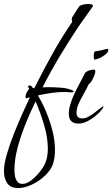

<svg xmlns="http://www.w3.org/2000/svg" viewBox="-94 -625 568 971"><path d="M-2 326Q-41 326 -57.5 301.5Q-74 277 -74 241Q-74 206 -59.5 155.5Q-45 105 -23.5 51Q-2 -3 20 -52Q42 -101 57 -133L38 -128Q35 -130 35 -137Q35 -146 41 -157.5Q47 -169 54 -175Q53 -177 50.5 -181Q48 -185 48 -187Q48 -190 51 -191.5Q54 -193 56 -193Q62 -193 66 -188.5Q70 -184 73 -179L80 -180Q123 -266 170 -350.5Q217 -435 271 -514Q269 -522 269 -528Q269 -533 270 -536Q273 -540 281 -553Q289 -566 297 -578.5Q305 -591 307 -593Q313 -599 327.5 -602Q342 -605 350 -605Q355 -605 365.5 -603.5Q376 -602 376 -595Q376 -592 375 -592Q358 -567 340.5 -543.5Q323 -520 306 -495Q256 -420 209 -342Q162 -264 121 -183Q130 -184 139 -184Q148 -184 157 -184Q182 -184 214.5 -181.5Q247 -179 270 -169Q271 -168 275 -166Q279 -164 279 -162Q279 -159 272.5 -158.5Q266 -158 264 -158Q257 -158 250 -159Q243 -160 235 -160Q201 -160 167 -155Q133 -150 100 -143L99 -140Q122 -102 141 -55.5Q160 -9 172 39Q184 87 184 132Q184 149 182 166.5Q180 184 175 201Q165 233 135.5 261.5Q106 290 68.5 308Q31 326 -2 326ZM19 305Q41 305 64 287Q87 269 106 245.5Q125 222 133 204Q141 187 144.5 167Q148 147 148 128Q148 70 128.5 5Q109 -60 86 -112Q62 -64 37.5 -4Q13 56 -4 118Q-21 180 -21 235Q-21 247 -18.5 263.5Q-16 280 -7 292.5Q2 305 19 305ZM384 -324Q381 -324 380.5 -331.5Q380 -339 380 -341Q380 -344 381 -354Q382 -364 387 -365Q401 -367 415 -370Q429 -373 443 -377Q445 -378 449 -378Q454 -378 454 -373Q454 -362 440.5 -350.5Q427 -339 410.5 -331.5Q394 -324 384 -324ZM303 0Q254 0 254 -50Q254 -71 260.5 -93Q267 -115 275 -134Q284 -156 295 -177Q306 -198 317 -219Q322 -228 326.5 -237.5Q331 -247 336 -256Q341 -263 355 -268Q369 -273 377 -273Q378 -273 377 -272.5Q376 -272 376 -272Q376 -272 376.5 -272Q377 -272 377 -271Q379 -273 382 -273Q386 -273 387 -269.5Q388 -266 388 -263Q388 -256 382.5 -242Q377 -228 369.5 -215.5Q362 -203 355 -200Q346 -179 331.5 -154Q317 -129 305 -103.5Q293 -78 293 -54Q293 -26 323 -26Q337 -26 353.5 -35Q370 -44 386 -56.5Q402 -69 413.5 -78Q425 -87 428 -87Q429 -87 429 -86.5Q429 -86 429 -86Q429 -82 426 -77.5Q423 -73 421 -71Q409 -55 389 -38.5Q369 -22 346.5 -11Q324 0 303 0Z"/></svg>

Font: Bonheur Royale
Style: Regular
Weight: 400
Designer: Robert E. Leuschke
Foundry: Robert E. Leuschke
Version: Version 1.010; ttfautohint (v1.8.3)